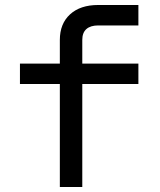

<svg xmlns="http://www.w3.org/2000/svg" viewBox="-20 -750 640 770"><path d="M220 0V-413H60V-495H220V-590Q220 -655 261 -692.5Q302 -730 374 -730H535V-648H374Q343 -648 326.5 -633.5Q310 -619 310 -590V-495H535V-413H310V0Z"/></svg>

Font: JetBrains Mono Zero
Style: Regular-Zero
Weight: 400
Designer: Philipp Nurullin, Konstantin Bulenkov
Foundry: JetBrains
Version: Version 2.211